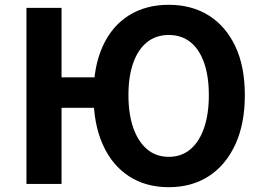

<svg xmlns="http://www.w3.org/2000/svg" viewBox="-20 -774 1104 808"><path d="M91.3 0V-740.8H239V-448.5H457.4V-320.3H239V0ZM690.2 13.8Q593.2 13.8 522 -32.8Q450.8 -79.4 412.2 -166.4Q373.5 -253.3 373.5 -373.6Q373.5 -494 412.2 -579.1Q450.8 -664.2 522 -709Q593.2 -753.8 690.2 -753.8Q787.2 -753.8 858.9 -708.6Q930.6 -663.4 970.5 -578.7Q1010.4 -494 1010.4 -373.6Q1010.4 -253.3 970.5 -166.4Q930.6 -79.4 858.9 -32.8Q787.2 13.8 690.2 13.8ZM690.2 -114Q743.9 -114 781.5 -146Q819.2 -178 839 -236.3Q858.9 -294.5 858.9 -373.6Q858.9 -452.6 839 -509.5Q819.2 -566.4 781.5 -596.6Q743.9 -626.8 690.2 -626.8Q636.7 -626.8 598.9 -596.6Q561 -566.4 540.8 -509.5Q520.5 -452.6 520.5 -373.6Q520.5 -294.5 540.8 -236.3Q561 -178 598.9 -146Q636.7 -114 690.2 -114Z"/></svg>

Font: Noto Sans HK Thin
Style: Regular
Weight: 100
Designer: Ryoko NISHIZUKA 西塚涼子 (kana, bopomofo & ideographs); Paul D. Hunt (Latin, Greek & Cyrillic); Sandoll Communications 산돌커뮤니
Foundry: Adobe
Version: Version 2.004-H2;hotconv 1.0.118;makeotfexe 2.5.65603